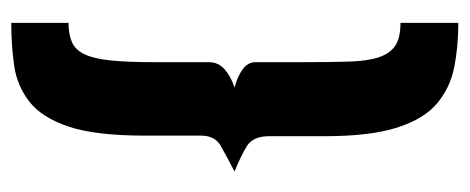

<svg xmlns="http://www.w3.org/2000/svg" viewBox="-260 -514 813 332"><g transform="rotate(90 146.0 -348.5)"><path d="M20 38V-61Q40 -61 53.5 -67Q67 -73 74.5 -89Q82 -105 85 -134Q88 -163 88 -208V-304Q88 -320 100.5 -331Q113 -342 132 -348Q113 -353 100.5 -362Q88 -371 88 -384V-469Q88 -515 87 -546.5Q86 -578 79.5 -597.5Q73 -617 59.5 -626Q46 -635 20 -635V-735Q61 -735 96.5 -728Q132 -721 159 -698.5Q186 -676 201 -629.5Q216 -583 216 -504V-408Q216 -380 233 -369.5Q250 -359 277 -348Q250 -334 232.5 -324Q215 -314 215 -290V-192Q215 -108 199.5 -61.5Q184 -15 156.5 6.5Q129 28 94 33Q59 38 20 38Z"/></g></svg>

Font: Stick No Bills ExtraLight ExtraBold
Style: Regular
Weight: 800
Version: Version 2.000